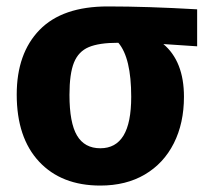

<svg xmlns="http://www.w3.org/2000/svg" viewBox="-20 -560 643 597"><path d="M593 -416 488 -423Q552 -369 552 -259Q552 -177 520.5 -114.5Q489 -52 430.5 -17.5Q372 17 292 17Q171 17 101.5 -57.5Q32 -132 32 -266Q32 -394 103 -467Q174 -540 315 -540Q438 -540 593 -531ZM388 -259Q388 -380 348 -427H347Q288 -427 256 -413.5Q224 -400 210 -365.5Q196 -331 196 -265Q196 -178 219.5 -138.5Q243 -99 292 -99Q340 -99 364 -138.5Q388 -178 388 -259Z"/></svg>

Font: Fira Sans BGR
Style: Bold
Weight: 700
Designer: bBox Type GmbH & Carrois Corporate GbR & Edenspiekermann AG
Foundry: bBox Type GmbH & Carrois Corporate GbR & Edenspiekermann AG
Version: Version 4.301